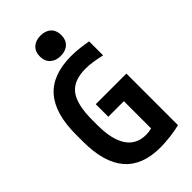

<svg xmlns="http://www.w3.org/2000/svg" viewBox="-288 -1034 1126 1126"><g transform="rotate(-45 275.0 -471.0)"><path d="M328 10Q32 10 32 -335V-395Q32 -569 107.5 -654.5Q183 -740 338 -740Q372 -740 406.5 -736Q441 -732 473 -726V-610Q438 -618 406.5 -623Q375 -628 344 -628Q246 -628 203 -572Q160 -516 160 -386V-344Q160 -225 201 -163.5Q242 -102 322 -102Q347 -102 370 -108.5Q393 -115 418 -130L369 -63V-334H240V-438H494V-10Q458 -1 412.5 4.5Q367 10 328 10ZM295 -783Q255 -783 230.5 -805.5Q206 -828 206 -867Q206 -907 230.5 -929.5Q255 -952 295 -952Q336 -952 360 -929.5Q384 -907 384 -867Q384 -828 360 -805.5Q336 -783 295 -783Z"/></g></svg>

Font: M PLUS Code Latin SemiExpanded SemiBold
Style: Regular
Weight: 600
Width: 6
Designer: Coji Morishita
Foundry: UNDERFOREST DESIGN
Version: Version 1.002; ttfautohint (v1.8.3)